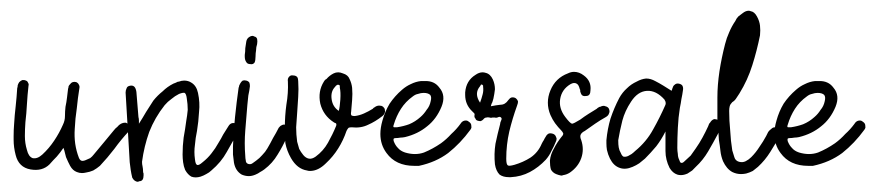

<svg xmlns="http://www.w3.org/2000/svg" viewBox="-20 -327 1665 365"><path d="M74.2 -14.6Q60.5 -1 38.1 -4.9Q15.6 -8.8 9.8 -32.2Q5.9 -46.9 5.9 -61.5Q5.9 -65.4 5.9 -68.4Q5.9 -80.1 6.8 -90.8Q7.8 -108.4 9.8 -125Q11.7 -142.6 12.7 -159.2Q13.7 -162.1 13.7 -165Q14.6 -168 16.6 -170.9Q19.5 -173.8 22.5 -174.8Q23.4 -174.8 25.4 -174.8Q27.3 -174.8 29.3 -173.8Q32.2 -172.9 33.2 -169.9Q35.2 -167 34.2 -164.1Q32.2 -146.5 31.2 -128.9Q30.3 -111.3 28.3 -94.7Q27.3 -81.1 27.3 -68.4Q27.3 -54.7 31.2 -42Q34.2 -29.3 42 -26.4Q50.8 -24.4 60.5 -33.2Q73.2 -44.9 83 -59.6Q92.8 -74.2 99.6 -89.8Q103.5 -97.7 103.5 -106.4Q103.5 -115.2 104.5 -124Q106.4 -132.8 107.4 -141.6Q108.4 -150.4 109.4 -158.2Q110.4 -161.1 110.4 -163.1Q111.3 -165 113.3 -167Q115.2 -169.9 118.2 -170.9Q121.1 -171.9 125 -170.9Q128.9 -168.9 129.9 -166Q131.8 -163.1 130.9 -159.2Q127.9 -140.6 126 -121.1Q123 -101.6 122.1 -82Q121.1 -67.4 123 -53.7Q125 -40 129.9 -27.3Q131.8 -22.5 134.8 -21.5Q137.7 -20.5 142.6 -22.5Q147.5 -24.4 151.4 -26.4Q155.3 -29.3 158.2 -33.2Q168 -44.9 177.7 -56.6Q186.5 -67.4 196.3 -79.1Q199.2 -83 203.1 -85.9Q206.1 -89.8 210 -91.8Q213.9 -93.8 217.8 -93.8Q220.7 -93.8 223.6 -90.8Q227.5 -86.9 227.5 -84Q227.5 -80.1 224.6 -77.1Q210 -61.5 197.3 -43.9Q184.6 -27.3 169.9 -11.7Q164.1 -6.8 157.2 -2.9Q150.4 0 143.6 1Q139.6 2 135.7 2Q130.9 2 126 0Q118.2 -2.9 113.3 -11.7Q111.3 -15.6 109.4 -19.5Q107.4 -23.4 105.5 -28.3Q104.5 -32.2 103.5 -36.1Q102.5 -41 100.6 -45.9Q94.7 -37.1 87.9 -29.3Q81.1 -22.5 74.2 -14.6Z M271.5 -135.7Q279.3 -145.5 289.1 -153.3Q297.9 -162.1 309.6 -168Q311.5 -168.9 314.5 -169.9Q317.4 -171.9 320.3 -171.9Q325.2 -173.8 330.1 -173.8Q337.9 -173.8 343.8 -169.9Q353.5 -164.1 356.4 -150.4Q360.4 -131.8 358.4 -114.3Q357.4 -95.7 354.5 -78.1Q351.6 -64.5 350.6 -51.8Q348.6 -38.1 350.6 -24.4Q351.6 -14.6 354.5 -13.7Q357.4 -11.7 365.2 -18.6Q375 -26.4 381.8 -35.2Q389.6 -44.9 395.5 -55.7Q400.4 -63.5 404.3 -71.3Q409.2 -79.1 414.1 -86.9Q417 -91.8 420.9 -92.8Q424.8 -93.8 429.7 -91.8Q433.6 -89.8 434.6 -85Q435.5 -84 435.5 -82Q434.6 -80.1 433.6 -77.1Q421.9 -57.6 411.1 -38.1Q400.4 -18.6 381.8 -2.9Q377.9 1 372.1 3.9Q367.2 6.8 361.3 8.8Q351.6 11.7 343.8 8.8Q336.9 4.9 332 -3.9Q329.1 -10.7 328.1 -18.6Q327.1 -26.4 327.1 -33.2Q327.1 -49.8 329.1 -65.4Q332 -81.1 334 -96.7Q335.9 -107.4 336.9 -118.2Q336.9 -128.9 335 -140.6Q334 -148.4 331.1 -150.4Q328.1 -151.4 320.3 -148.4Q312.5 -144.5 305.7 -138.7Q298.8 -133.8 293 -127Q274.4 -103.5 263.7 -76.2Q253.9 -48.8 250 -19.5Q250 -14.6 251 -10.7Q252 -5.9 252 -1Q252 1 252.9 2.9Q252.9 4.9 252.9 6.8Q252.9 11.7 251 14.6Q249 17.6 244.1 17.6Q243.2 18.6 242.2 18.6Q239.3 18.6 236.3 16.6Q233.4 14.6 231.4 10.7Q229.5 2.9 228.5 -3.9Q227.5 -11.7 226.6 -18.6Q224.6 -51.8 222.7 -85Q220.7 -117.2 218.8 -150.4Q218.8 -151.4 218.8 -151.4Q218.8 -155.3 220.7 -159.2Q221.7 -163.1 227.5 -164.1Q232.4 -165 235.4 -162.1Q238.3 -159.2 239.3 -152.3Q240.2 -140.6 241.2 -128.9Q242.2 -117.2 243.2 -104.5Q244.1 -101.6 244.1 -97.7Q244.1 -94.7 244.1 -91.8Q251 -102.5 257.8 -114.3Q264.6 -125 271.5 -135.7Z M433.6 -160.2Q434.6 -162.1 434.6 -164.1Q435.5 -166 436.5 -168Q438.5 -171.9 441.4 -173.8Q444.3 -174.8 448.2 -173.8Q452.1 -172.9 454.1 -169.9Q455.1 -167 455.1 -163.1Q454.1 -154.3 452.1 -145.5Q451.2 -136.7 450.2 -127Q448.2 -103.5 446.3 -79.1Q444.3 -54.7 446.3 -30.3Q446.3 -26.4 447.3 -21.5Q447.3 -17.6 451.2 -15.6Q456.1 -13.7 460 -16.6Q462.9 -18.6 466.8 -21.5Q473.6 -26.4 478.5 -32.2Q484.4 -38.1 488.3 -44.9Q494.1 -54.7 499 -64.5Q504.9 -74.2 509.8 -84Q512.7 -87.9 515.6 -88.9Q518.6 -90.8 522.5 -89.8Q526.4 -87.9 528.3 -85Q529.3 -83 529.3 -80.1Q529.3 -79.1 529.3 -78.1Q528.3 -75.2 527.3 -72.3Q526.4 -69.3 525.4 -66.4Q517.6 -48.8 507.8 -33.2Q498 -16.6 482.4 -4.9Q478.5 -2 474.6 0Q470.7 2.9 465.8 4.9Q459 7.8 453.1 7.8Q446.3 7.8 439.5 4.9Q427.7 -2 424.8 -17.6Q423.8 -25.4 422.9 -33.2Q422.9 -41 422.9 -48.8Q423.8 -77.1 426.8 -104.5Q429.7 -132.8 433.6 -160.2ZM448.2 -248Q449.2 -253.9 454.1 -256.8Q457 -258.8 460 -258.8Q461.9 -258.8 462.9 -257.8Q467.8 -256.8 468.8 -252.9Q469.7 -249 468.8 -243.2Q466.8 -237.3 466.8 -231.4Q465.8 -225.6 465.8 -219.7Q465.8 -211.9 463.9 -208Q460.9 -204.1 456.1 -205.1Q450.2 -205.1 448.2 -209Q445.3 -212.9 445.3 -219.7Q445.3 -220.7 445.3 -220.7Q445.3 -221.7 445.3 -222.7Q445.3 -222.7 445.3 -222.7Q445.3 -222.7 445.3 -222.7Q446.3 -228.5 446.3 -235.4Q447.3 -241.2 448.2 -248Z M527.3 -171.9Q526.4 -177.7 529.3 -180.7Q532.2 -184.6 537.1 -183.6Q542 -183.6 544.9 -180.7Q546.9 -177.7 546.9 -172.9Q547.9 -157.2 546.9 -142.6Q545.9 -127.9 544.9 -112.3Q543.9 -98.6 543 -85Q543 -71.3 544.9 -57.6Q546.9 -50.8 548.8 -43.9Q551.8 -38.1 556.6 -32.2Q561.5 -26.4 567.4 -25.4Q573.2 -24.4 580.1 -29.3Q594.7 -40 603.5 -55.7Q612.3 -71.3 619.1 -87.9Q620.1 -91.8 618.2 -92.8Q615.2 -93.8 614.3 -94.7Q594.7 -107.4 588.9 -129.9Q584 -153.3 595.7 -171.9Q596.7 -172.9 597.7 -174.8Q598.6 -175.8 600.6 -176.8Q606.4 -183.6 614.3 -187.5Q618.2 -189.5 623 -189.5Q627 -189.5 631.8 -187.5Q641.6 -184.6 644.5 -176.8Q648.4 -168.9 649.4 -160.2Q650.4 -148.4 649.4 -136.7Q648.4 -125 647.5 -114.3Q646.5 -109.4 648.4 -107.4Q650.4 -106.4 654.3 -106.4Q663.1 -107.4 671.9 -111.3Q680.7 -115.2 688.5 -120.1Q689.5 -121.1 690.4 -122.1Q692.4 -123 693.4 -124Q698.2 -127 703.1 -126Q707 -126 710 -122.1Q711.9 -120.1 711.9 -116.2Q711.9 -115.2 711.9 -114.3Q710.9 -109.4 707 -106.4Q693.4 -95.7 679.7 -89.8Q666 -83 648.4 -85Q644.5 -85 642.6 -84Q640.6 -82 638.7 -78.1Q632.8 -60.5 623 -44.9Q613.3 -29.3 599.6 -16.6Q585 -2 569.3 -2Q566.4 -2 563.5 -2.9Q544.9 -5.9 533.2 -26.4Q525.4 -40 522.5 -54.7Q521.5 -63.5 521.5 -73.2Q521.5 -79.1 521.5 -85Q521.5 -106.4 524.4 -127.9Q528.3 -150.4 527.3 -171.9ZM626 -160.2Q626 -162.1 626 -164.1Q626 -165 623 -166Q621.1 -166 620.1 -165Q618.2 -164.1 617.2 -162.1Q608.4 -153.3 610.4 -138.7Q612.3 -124 624 -116.2Q626 -123 627 -137.7Q627.9 -152.3 626 -160.2Z M707 -97.7Q711.9 -115.2 720.7 -129.9Q730.5 -144.5 744.1 -156.2Q752 -163.1 760.7 -167Q770.5 -171.9 780.3 -172.9Q784.2 -172.9 787.1 -172.9Q805.7 -173.8 815.4 -160.2Q828.1 -145.5 819.3 -124Q809.6 -100.6 792 -86.9Q774.4 -72.3 750 -66.4Q745.1 -65.4 741.2 -65.4Q736.3 -64.5 732.4 -64.5Q729.5 -64.5 728.5 -63.5Q727.5 -61.5 728.5 -58.6Q731.4 -50.8 736.3 -45.9Q741.2 -40 750 -37.1Q769.5 -31.2 786.1 -37.1Q802.7 -43.9 818.4 -54.7Q829.1 -62.5 837.9 -72.3Q847.7 -81.1 855.5 -91.8Q858.4 -96.7 863.3 -97.7Q868.2 -98.6 871.1 -95.7Q876 -92.8 876 -87.9Q876 -87.9 876 -86.9Q877 -84 874 -80.1Q855.5 -54.7 832 -36.1Q808.6 -18.6 776.4 -11.7Q775.4 -11.7 774.4 -11.7Q773.4 -11.7 772.5 -11.7Q772.5 -11.7 771.5 -11.7Q770.5 -11.7 770.5 -11.7Q769.5 -11.7 767.6 -11.7Q732.4 -11.7 714.8 -36.1Q703.1 -51.8 703.1 -72.3Q703.1 -84 707 -97.7ZM764.6 -143.6Q751 -133.8 742.2 -120.1Q733.4 -106.4 728.5 -89.8Q726.6 -85 729.5 -85Q732.4 -85 734.4 -85Q747.1 -86.9 757.8 -90.8Q769.5 -95.7 779.3 -104.5Q786.1 -110.4 791 -118.2Q796.9 -125 798.8 -134.8Q800.8 -142.6 797.9 -146.5Q793.9 -150.4 785.2 -150.4Q780.3 -150.4 774.4 -148.4Q769.5 -147.5 764.6 -143.6Z M946.3 -136.7Q949.2 -140.6 952.1 -141.6Q956.1 -142.6 960 -140.6Q963.9 -137.7 964.8 -133.8Q964.8 -130.9 962.9 -126Q954.1 -101.6 948.2 -77.1Q942.4 -51.8 942.4 -25.4Q942.4 -14.6 945.3 -12.7Q947.3 -10.7 958 -13.7Q974.6 -18.6 988.3 -27.3Q1002.9 -37.1 1009.8 -53.7Q1011.7 -57.6 1013.7 -60.5Q1015.6 -64.5 1017.6 -67.4Q1019.5 -71.3 1023.4 -73.2Q1027.3 -74.2 1032.2 -72.3Q1036.1 -70.3 1037.1 -66.4Q1038.1 -64.5 1038.1 -63.5Q1038.1 -60.5 1037.1 -58.6Q1033.2 -48.8 1028.3 -40Q1024.4 -31.2 1017.6 -23.4Q1003.9 -8.8 987.3 0Q970.7 8.8 951.2 9.8Q949.2 9.8 947.3 9.8Q936.5 9.8 929.7 4.9Q922.9 -2 920.9 -14.6Q918.9 -34.2 921.9 -53.7Q925.8 -72.3 930.7 -90.8Q930.7 -93.8 932.6 -97.7Q934.6 -101.6 932.6 -103.5Q930.7 -105.5 927.7 -104.5Q923.8 -102.5 920.9 -103.5Q918 -103.5 916 -103.5Q913.1 -102.5 911.1 -103.5Q907.2 -104.5 904.3 -103.5Q901.4 -103.5 898.4 -99.6Q896.5 -97.7 893.6 -96.7Q890.6 -96.7 887.7 -97.7Q884.8 -98.6 883.8 -101.6Q881.8 -103.5 881.8 -106.4Q882.8 -109.4 881.8 -111.3Q879.9 -113.3 877.9 -115.2Q864.3 -127.9 864.3 -146.5Q864.3 -149.4 864.3 -151.4Q866.2 -173.8 883.8 -184.6Q890.6 -189.5 897.5 -189.5Q900.4 -189.5 903.3 -188.5Q912.1 -186.5 917 -175.8Q920.9 -167 920.9 -157.2Q919.9 -148.4 918 -139.6Q917 -136.7 916 -132.8Q914.1 -129.9 913.1 -125Q922.9 -127 931.6 -127.9Q940.4 -127.9 946.3 -136.7ZM898.4 -162.1Q898.4 -163.1 898.4 -164.1Q897.5 -166 896.5 -166Q894.5 -167 893.6 -165Q893.6 -164.1 892.6 -163.1Q886.7 -156.2 886.7 -148.4Q886.7 -140.6 892.6 -131.8Q895.5 -139.6 897.5 -147.5Q899.4 -154.3 898.4 -162.1Z M1047.9 -67.4Q1050.8 -70.3 1050.8 -73.2Q1049.8 -76.2 1046.9 -79.1Q1041 -85 1035.2 -92.8Q1030.3 -99.6 1026.4 -108.4Q1021.5 -120.1 1021.5 -131.8Q1021.5 -143.6 1026.4 -155.3Q1036.1 -178.7 1059.6 -187.5Q1065.4 -190.4 1071.3 -190.4Q1081.1 -190.4 1089.8 -183.6Q1104.5 -172.9 1102.5 -155.3Q1102.5 -150.4 1100.6 -147.5Q1098.6 -144.5 1093.8 -144.5Q1088.9 -143.6 1085.9 -146.5Q1084 -149.4 1083 -153.3Q1083 -155.3 1083 -156.2Q1082 -157.2 1082 -158.2Q1080.1 -166 1076.2 -168Q1071.3 -170.9 1064.5 -167Q1047.9 -157.2 1044.9 -138.7Q1042 -121.1 1054.7 -104.5Q1063.5 -92.8 1067.4 -91.8Q1070.3 -91.8 1083 -99.6Q1090.8 -105.5 1098.6 -110.4Q1106.4 -115.2 1114.3 -120.1Q1116.2 -122.1 1118.2 -123Q1119.1 -124 1121.1 -124Q1127 -127 1130.9 -125Q1135.7 -124 1137.7 -120.1Q1138.7 -117.2 1138.7 -115.2Q1138.7 -113.3 1137.7 -111.3Q1136.7 -107.4 1131.8 -104.5Q1121.1 -98.6 1111.3 -91.8Q1101.6 -85 1091.8 -78.1Q1085.9 -75.2 1084 -71.3Q1082 -67.4 1085 -60.5Q1090.8 -43 1085 -26.4Q1079.1 -9.8 1063.5 1Q1057.6 4.9 1050.8 5.9Q1048.8 6.8 1046.9 6.8Q1042 5.9 1037.1 3.9Q1030.3 1 1027.3 -4.9Q1025.4 -11.7 1025.4 -21.5Q1026.4 -33.2 1033.2 -44.9Q1039.1 -56.6 1047.9 -67.4ZM1047.9 -17.6Q1048.8 -27.3 1053.7 -35.2Q1057.6 -43 1062.5 -50.8Q1067.4 -42 1062.5 -31.2Q1057.6 -19.5 1047.9 -17.6Z M1206.1 -25.4Q1200.2 -20.5 1195.3 -16.6Q1189.5 -12.7 1182.6 -9.8Q1168.9 -3.9 1158.2 -7.8Q1146.5 -11.7 1139.6 -25.4Q1135.7 -33.2 1133.8 -42Q1132.8 -47.9 1132.8 -54.7Q1132.8 -57.6 1132.8 -60.5Q1134.8 -82 1140.6 -101.6Q1147.5 -122.1 1157.2 -140.6Q1163.1 -151.4 1171.9 -159.2Q1179.7 -167 1190.4 -171.9Q1199.2 -176.8 1208 -177.7Q1208 -177.7 1209 -177.7Q1216.8 -177.7 1225.6 -172.9Q1233.4 -168.9 1241.2 -164.1Q1249 -159.2 1256.8 -154.3Q1256.8 -155.3 1257.8 -157.2Q1257.8 -158.2 1258.8 -160.2Q1259.8 -164.1 1262.7 -166Q1265.6 -168.9 1270.5 -168Q1275.4 -167 1277.3 -164.1Q1279.3 -160.2 1278.3 -155.3Q1277.3 -147.5 1275.4 -138.7Q1274.4 -130.9 1272.5 -122.1Q1269.5 -103.5 1268.6 -84Q1267.6 -64.5 1267.6 -45.9Q1267.6 -40 1268.6 -34.2Q1268.6 -28.3 1271.5 -22.5Q1272.5 -18.6 1274.4 -17.6Q1277.3 -16.6 1280.3 -19.5Q1287.1 -25.4 1293 -31.2Q1297.9 -38.1 1302.7 -44.9Q1309.6 -54.7 1315.4 -65.4Q1321.3 -76.2 1326.2 -86.9Q1327.1 -89.8 1328.1 -91.8Q1330.1 -93.8 1331.1 -95.7Q1334 -99.6 1337.9 -100.6Q1341.8 -100.6 1345.7 -98.6Q1349.6 -96.7 1350.6 -92.8Q1350.6 -91.8 1351.6 -89.8Q1351.6 -87.9 1350.6 -85.9Q1349.6 -82 1347.7 -79.1Q1345.7 -75.2 1344.7 -72.3Q1335.9 -55.7 1326.2 -39.1Q1316.4 -22.5 1302.7 -9.8Q1298.8 -5.9 1295.9 -2.9Q1292 0 1287.1 2.9Q1280.3 5.9 1274.4 5.9Q1270.5 5.9 1267.6 4.9Q1258.8 2 1252.9 -7.8Q1249 -15.6 1247.1 -23.4Q1245.1 -31.2 1245.1 -40Q1245.1 -44.9 1245.1 -48.8Q1245.1 -53.7 1245.1 -57.6Q1245.1 -61.5 1245.1 -66.4Q1245.1 -71.3 1245.1 -77.1Q1237.3 -61.5 1227.5 -48.8Q1216.8 -36.1 1206.1 -25.4ZM1160.2 -36.1Q1162.1 -31.2 1165 -29.3Q1168.9 -28.3 1173.8 -30.3Q1177.7 -32.2 1180.7 -34.2Q1184.6 -37.1 1187.5 -40Q1209 -57.6 1221.7 -81.1Q1234.4 -103.5 1245.1 -127.9Q1246.1 -130.9 1245.1 -133.8Q1244.1 -135.7 1243.2 -137.7Q1227.5 -155.3 1210 -154.3Q1192.4 -153.3 1179.7 -133.8Q1168 -116.2 1163.1 -97.7Q1158.2 -78.1 1155.3 -60.5Q1155.3 -51.8 1156.2 -46.9Q1157.2 -41 1160.2 -36.1Z M1358.4 -243.2Q1361.3 -254.9 1366.2 -265.6Q1371.1 -277.3 1377.9 -287.1Q1379.9 -292 1383.8 -295.9Q1387.7 -298.8 1391.6 -301.8Q1397.5 -306.6 1403.3 -306.6Q1405.3 -306.6 1407.2 -305.7Q1414.1 -304.7 1418.9 -295.9Q1423.8 -287.1 1424.8 -278.3Q1425.8 -269.5 1424.8 -259.8Q1418.9 -230.5 1410.2 -203.1Q1401.4 -174.8 1385.7 -149.4Q1382.8 -144.5 1379.9 -140.6Q1377 -135.7 1372.1 -132.8Q1368.2 -128.9 1367.2 -125Q1366.2 -121.1 1366.2 -116.2Q1366.2 -97.7 1368.2 -78.1Q1369.1 -59.6 1372.1 -41Q1374 -34.2 1376 -28.3Q1377.9 -21.5 1384.8 -19.5Q1391.6 -17.6 1397.5 -20.5Q1403.3 -23.4 1408.2 -28.3Q1417 -37.1 1423.8 -47.9Q1430.7 -57.6 1436.5 -68.4Q1438.5 -72.3 1440.4 -76.2Q1442.4 -79.1 1446.3 -82Q1449.2 -85 1453.1 -85Q1456.1 -85.9 1460 -83Q1463.9 -80.1 1464.8 -77.1Q1464.8 -75.2 1464.8 -74.2Q1464.8 -72.3 1462.9 -69.3Q1454.1 -53.7 1444.3 -38.1Q1434.6 -22.5 1420.9 -9.8Q1416 -5.9 1411.1 -2Q1405.3 1 1398.4 2.9Q1393.6 3.9 1388.7 3.9Q1379.9 3.9 1372.1 0Q1361.3 -5.9 1354.5 -20.5Q1350.6 -30.3 1349.6 -40Q1348.6 -49.8 1346.7 -60.5Q1345.7 -79.1 1343.8 -98.6Q1343.8 -110.4 1343.8 -123Q1343.8 -131.8 1343.8 -141.6Q1343.8 -165 1347.7 -191.4Q1351.6 -216.8 1358.4 -243.2ZM1367.2 -162.1Q1371.1 -193.4 1377 -223.6Q1381.8 -253.9 1400.4 -281.2Q1405.3 -266.6 1393.6 -223.6Q1380.9 -180.7 1367.2 -162.1Z M1456.1 -97.7Q1460.9 -115.2 1469.7 -129.9Q1479.5 -144.5 1493.2 -156.2Q1501 -163.1 1509.8 -167Q1519.5 -171.9 1529.3 -172.9Q1533.2 -172.9 1536.1 -172.9Q1554.7 -173.8 1564.5 -160.2Q1577.1 -145.5 1568.4 -124Q1558.6 -100.6 1541 -86.9Q1523.4 -72.3 1499 -66.4Q1494.1 -65.4 1490.2 -65.4Q1485.4 -64.5 1481.4 -64.5Q1478.5 -64.5 1477.5 -63.5Q1476.6 -61.5 1477.5 -58.6Q1480.5 -50.8 1485.4 -45.9Q1490.2 -40 1499 -37.1Q1518.6 -31.2 1535.2 -37.1Q1551.8 -43.9 1567.4 -54.7Q1578.1 -62.5 1586.9 -72.3Q1596.7 -81.1 1604.5 -91.8Q1607.4 -96.7 1612.3 -97.7Q1617.2 -98.6 1620.1 -95.7Q1625 -92.8 1625 -87.9Q1625 -87.9 1625 -86.9Q1626 -84 1623 -80.1Q1604.5 -54.7 1581.1 -36.1Q1557.6 -18.6 1525.4 -11.7Q1524.4 -11.7 1523.4 -11.7Q1522.5 -11.7 1521.5 -11.7Q1521.5 -11.7 1520.5 -11.7Q1519.5 -11.7 1519.5 -11.7Q1518.6 -11.7 1516.6 -11.7Q1481.4 -11.7 1463.9 -36.1Q1452.1 -51.8 1452.1 -72.3Q1452.1 -84 1456.1 -97.7ZM1513.7 -143.6Q1500 -133.8 1491.2 -120.1Q1482.4 -106.4 1477.5 -89.8Q1475.6 -85 1478.5 -85Q1481.4 -85 1483.4 -85Q1496.1 -86.9 1506.8 -90.8Q1518.6 -95.7 1528.3 -104.5Q1535.2 -110.4 1540 -118.2Q1545.9 -125 1547.9 -134.8Q1549.8 -142.6 1546.9 -146.5Q1543 -150.4 1534.2 -150.4Q1529.3 -150.4 1523.4 -148.4Q1518.6 -147.5 1513.7 -143.6Z"/></svg>

Font: Chain Script-Pehr4
Style: Regular
Weight: 400
Designer: Pehr
Version: Version 1.0